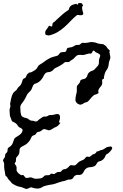

<svg xmlns="http://www.w3.org/2000/svg" viewBox="-50 -1198 813 1272"><path d="M693.4 -217.8Q694.3 -214.8 690.9 -209Q687.5 -203.1 682.1 -197.3Q676.8 -191.4 671.9 -186.5Q667 -181.6 664.1 -180.7Q659.2 -178.7 655.3 -175.3Q651.4 -171.9 649.4 -167Q638.7 -135.7 605.5 -127.9Q599.6 -127 596.7 -123Q593.8 -119.1 590.8 -114.3Q587.9 -109.4 585 -105Q582 -100.6 577.1 -97.7Q563.5 -90.8 546.4 -90.3Q529.3 -89.8 517.6 -79.1Q508.8 -71.3 504.4 -60.1Q500 -48.8 490.2 -43Q480.5 -37.1 468.8 -39.1Q457 -41 447.3 -34.2Q443.4 -32.2 439.5 -27.3Q435.5 -22.5 433.6 -17.6Q430.7 -13.7 425.3 -11.2Q419.9 -8.8 415 -8.8Q403.3 -9.8 392.6 -4.9Q381.8 0 371.1 2L358.4 3.9L357.4 5.9Q341.8 8.8 327.6 14.6Q313.5 20.5 298.8 23.4Q286.1 25.4 274.4 27.3Q262.7 29.3 249 33.2Q238.3 36.1 227.5 43Q216.8 49.8 205.1 50.8Q194.3 51.8 183.1 49.8Q171.9 47.9 161.1 43.9Q156.2 42 151.4 43.9Q146.5 45.9 141.6 48.3Q136.7 50.8 131.3 52.7Q126 54.7 120.1 52.7Q111.3 49.8 100.6 44.9Q95.7 43 89.8 41Q84 39.1 79.1 39.1Q75.2 39.1 66.9 36.1Q58.6 33.2 49.8 28.8Q41 24.4 33.7 19.5Q26.4 14.6 24.4 10.7Q18.6 2 11.2 -4.4Q3.9 -10.7 -1 -21.5Q-2 -23.4 -5.4 -27.3Q-8.8 -31.2 -10.7 -31.2Q-12.7 -31.2 -13.7 -35.2Q-14.6 -39.1 -15.6 -44.4Q-16.6 -49.8 -17.1 -54.2Q-17.6 -58.6 -17.6 -58.6Q-19.5 -66.4 -21 -75.7Q-22.5 -85 -22.5 -92.8Q-22.5 -104.5 -22.5 -112.3Q-22.5 -120.1 -28.3 -129.9Q-31.2 -133.8 -29.3 -138.7Q-27.3 -143.6 -24.4 -147.5Q-19.5 -152.3 -18.1 -157.2Q-16.6 -162.1 -16.1 -167Q-15.6 -171.9 -14.6 -176.3Q-13.7 -180.7 -7.8 -184.6Q-2.9 -188.5 -1 -194.8Q1 -201.2 0 -206.1Q0 -216.8 10.7 -223.1Q21.5 -229.5 27.3 -237.3Q33.2 -245.1 36.6 -255.9Q40 -266.6 43.9 -276.4Q46.9 -283.2 55.2 -288.6Q63.5 -293.9 72.3 -299.3Q81.1 -304.7 88.9 -312.5Q96.7 -320.3 99.6 -333Q100.6 -335 98.6 -339.4Q96.7 -343.8 93.8 -345.7Q90.8 -347.7 86.9 -350.1Q83 -352.5 80.1 -353.5Q71.3 -358.4 66.9 -366.7Q62.5 -375 54.7 -380.9Q46.9 -386.7 37.1 -390.6Q27.3 -394.5 25.4 -405.3Q23.4 -412.1 19.5 -420.4Q15.6 -428.7 15.6 -433.6Q15.6 -441.4 14.6 -447.8Q13.7 -454.1 13.7 -460.9Q11.7 -473.6 16.6 -484.4Q21.5 -495.1 16.6 -508.8Q19.5 -523.4 23.9 -544.9Q28.3 -566.4 36.1 -579.1Q38.1 -583 42.5 -587.9Q46.9 -592.8 50.8 -594.7Q60.5 -600.6 65.4 -611.3Q70.3 -620.1 78.1 -626Q85.9 -630.9 91.3 -643.1Q96.7 -655.3 98.6 -664.1Q101.6 -675.8 112.3 -679.7Q118.2 -681.6 120.6 -686.5Q123 -691.4 125 -695.8Q127 -700.2 128.9 -704.1Q130.9 -708 133.8 -709Q139.6 -710.9 138.7 -714.8Q142.6 -717.8 150.4 -717.8Q154.3 -717.8 164.1 -723.1Q173.8 -728.5 178.7 -731.4L186.5 -737.3Q195.3 -744.1 199.2 -753.9Q203.1 -763.7 212.9 -769.5Q222.7 -775.4 231.4 -780.8Q240.2 -786.1 248 -793Q252.9 -796.9 257.8 -799.8Q262.7 -802.7 267.6 -805.7Q282.2 -815.4 297.9 -819.8Q313.5 -824.2 330.1 -829.1Q336.9 -831.1 342.3 -840.8Q347.7 -850.6 361.3 -852.5Q366.2 -853.5 370.1 -853.5Q374 -853.5 378.9 -853.5Q382.8 -853.5 385.7 -856.9Q388.7 -860.4 390.1 -864.7Q391.6 -869.1 393.1 -873.5Q394.5 -877.9 396.5 -878.9Q397.5 -879.9 397.9 -879.9Q398.4 -879.9 399.4 -880.9Q414.1 -883.8 423.3 -885.3Q432.6 -886.7 446.3 -896.5Q456.1 -902.3 465.8 -900.4Q475.6 -898.4 485.4 -908.2Q494.1 -917 502.9 -914.1Q510.7 -912.1 528.3 -915Q545.9 -918 554.7 -919.9Q562.5 -918 569.8 -918Q577.1 -918 585 -915Q601.6 -908.2 613.3 -907.2Q618.2 -906.2 623.5 -906.2Q628.9 -906.2 633.8 -905.3Q639.6 -900.4 643.1 -898.9Q646.5 -897.5 648.9 -895.5Q651.4 -893.6 653.8 -890.6Q656.2 -887.7 660.2 -880.9Q661.1 -878.9 664.6 -875.5Q668 -872.1 671.9 -868.7Q675.8 -865.2 677.7 -862.3Q679.7 -859.4 676.8 -859.4Q674.8 -858.4 675.3 -853Q675.8 -847.7 676.8 -841.3Q677.7 -835 679.2 -829.6Q680.7 -824.2 680.7 -822.3Q681.6 -817.4 680.2 -810.5Q678.7 -803.7 676.8 -799.8Q670.9 -788.1 670.4 -775.4Q669.9 -762.7 665 -750Q663.1 -743.2 657.7 -736.3Q652.3 -729.5 649.4 -722.7Q644.5 -714.8 643.1 -706.1Q641.6 -697.3 638.7 -688.5Q637.7 -685.5 638.7 -681.2Q639.6 -676.8 637.7 -676.8Q634.8 -674.8 632.3 -674.3Q629.9 -673.8 627.9 -671.9Q626 -669.9 627 -657.7Q627.9 -645.5 626 -638.7Q623 -631.8 618.2 -626Q613.3 -620.1 608.9 -614.3Q604.5 -608.4 602.1 -601.6Q599.6 -594.7 602.5 -586.9Q603.5 -583 600.6 -580.1Q597.7 -577.1 592.8 -575.2Q587.9 -573.2 583 -571.8Q578.1 -570.3 575.2 -569.3Q571.3 -567.4 565.9 -562.5Q560.5 -557.6 555.2 -551.3Q549.8 -544.9 544.9 -539.1Q540 -533.2 537.1 -530.3Q531.2 -522.5 521 -520.5Q510.7 -518.6 502.9 -512.7Q495.1 -506.8 485.4 -504.9Q480.5 -503.9 475.1 -505.9Q469.7 -507.8 464.8 -510.7Q457 -516.6 453.1 -523.4Q450.2 -527.3 449.7 -535.2Q449.2 -543 450.7 -551.8Q452.1 -560.5 453.6 -568.4Q455.1 -576.2 457 -581.1Q459 -588.9 459 -601.6Q459 -614.3 459 -622.1Q459 -627 461.9 -630.9Q464.8 -634.8 468.8 -639.2Q472.7 -643.6 476.6 -648.4Q480.5 -653.3 481.4 -661.1Q482.4 -666 487.3 -668.9Q492.2 -671.9 497.1 -672.9Q502.9 -673.8 508.8 -675.3Q514.6 -676.8 519.5 -681.6Q527.3 -689.5 529.3 -699.7Q531.2 -710 540 -717.8Q547.9 -725.6 558.1 -728Q568.4 -730.5 576.2 -738.3Q586.9 -749 596.7 -760.3Q606.4 -771.5 605.5 -788.1Q605.5 -793 605.5 -797.9Q605.5 -802.7 607.4 -807.6Q607.4 -808.6 609.4 -813.5Q611.3 -818.4 612.8 -823.7Q614.3 -829.1 613.8 -833Q613.3 -836.9 610.4 -836.9Q602.5 -844.7 592.3 -848.1Q582 -851.6 577.1 -858.4Q575.2 -861.3 570.3 -863.3Q562.5 -859.4 562 -855Q561.5 -850.6 556.6 -845.7Q551.8 -840.8 545.9 -842.8Q541 -844.7 528.8 -840.8Q516.6 -836.9 508.8 -835Q501 -833 495.1 -833.5Q489.3 -834 482.9 -834.5Q476.6 -835 469.7 -834Q462.9 -833 455.1 -827.1Q448.2 -821.3 442.4 -814.5Q436.5 -806.6 427.7 -802.2Q418.9 -797.9 412.1 -791Q408.2 -787.1 403.3 -786.6Q398.4 -786.1 393.6 -786.6Q388.7 -787.1 383.3 -786.6Q377.9 -786.1 374 -781.2Q371.1 -778.3 364.3 -773.4Q357.4 -768.6 349.6 -764.2Q341.8 -759.8 334 -755.4Q326.2 -751 322.3 -750Q311.5 -746.1 304.7 -737.3Q297.9 -728.5 292 -726.6Q286.1 -724.6 284.2 -722.7Q281.2 -720.7 270.5 -720.2Q259.8 -719.7 252 -713.9Q249 -711.9 246.1 -707Q243.2 -702.1 241.2 -699.2Q233.4 -680.7 219.2 -665.5Q205.1 -650.4 185.5 -644.5Q177.7 -642.6 173.3 -637.2Q168.9 -631.8 166 -624.5Q163.1 -617.2 160.2 -609.9Q157.2 -602.5 152.3 -596.7L138.7 -583Q130.9 -575.2 127.4 -567.4Q124 -559.6 119.1 -549.8Q114.3 -540 108.9 -532.2Q103.5 -524.4 96.7 -515.6Q92.8 -511.7 90.3 -506.8Q87.9 -502 85.9 -497.1Q84 -492.2 84.5 -487.3Q85 -482.4 85 -476.6Q85 -452.1 89.8 -436.5Q94.7 -420.9 123 -416Q133.8 -414.1 142.1 -406.2Q150.4 -398.4 162.1 -398.4Q172.9 -398.4 182.6 -393.6Q186.5 -392.6 192.4 -394Q198.2 -395.5 201.2 -399.4Q208 -406.2 215.8 -411.1Q223.6 -416 231.4 -421.9Q238.3 -426.8 249 -425.8Q259.8 -424.8 269.5 -431.6Q277.3 -437.5 285.2 -435.5Q298.8 -435.5 312 -439.5Q325.2 -443.4 334 -442.4Q342.8 -440.4 345.2 -434.1Q347.7 -427.7 347.7 -419.9Q347.7 -412.1 345.2 -403.8Q342.8 -395.5 340.8 -389.6Q339.8 -387.7 342.3 -386.7Q344.7 -385.7 346.7 -385.7Q347.7 -385.7 349.1 -384.8Q350.6 -383.8 348.6 -382.8Q348.6 -380.9 347.7 -380.4Q346.7 -379.9 345.7 -377.9Q337.9 -368.2 333 -364.3Q328.1 -360.4 323.2 -357.9Q318.4 -355.5 313 -353.5Q307.6 -351.6 299.8 -345.7Q294.9 -342.8 290.5 -340.3Q286.1 -337.9 281.2 -335.9Q275.4 -334 270 -335.4Q264.6 -336.9 258.8 -338.9Q252.9 -340.8 247.6 -342.3Q242.2 -343.8 237.3 -341.8Q234.4 -340.8 229.5 -336.9Q224.6 -333 222.7 -331.1Q211.9 -324.2 204.1 -324.2Q199.2 -324.2 194.8 -320.3Q190.4 -316.4 188.5 -311.5Q185.5 -306.6 181.2 -304.7Q176.8 -302.7 172.4 -301.3Q168 -299.8 164.1 -296.9Q160.2 -293.9 157.2 -287.1Q152.3 -273.4 142.1 -260.7Q131.8 -248 120.1 -240.2Q112.3 -235.4 100.1 -229.5Q87.9 -223.6 83 -216.8Q78.1 -209 79.1 -197.3Q80.1 -185.5 74.2 -174.8Q70.3 -167 61.5 -158.2Q56.6 -153.3 56.2 -148.9Q55.7 -144.5 55.7 -139.6Q55.7 -134.8 55.2 -129.9Q54.7 -125 49.8 -120.1Q44.9 -114.3 50.3 -108.4Q55.7 -102.5 58.6 -95.7Q61.5 -85.9 59.6 -74.2Q58.6 -69.3 62.5 -62.5Q66.4 -55.7 72.8 -49.8Q79.1 -43.9 85.9 -40Q92.8 -36.1 98.6 -38.1Q103.5 -40 106.9 -36.1Q110.4 -32.2 112.3 -29.3Q118.2 -18.6 127.4 -19Q136.7 -19.5 147.5 -22.5Q157.2 -24.4 167 -19Q176.8 -13.7 187.5 -13.7Q191.4 -13.7 195.3 -14.2Q199.2 -14.6 203.1 -14.6Q209 -14.6 211.9 -15.6Q222.7 -15.6 230 -20.5Q237.3 -25.4 243.2 -32.2Q247.1 -36.1 252.4 -36.6Q257.8 -37.1 263.2 -37.1Q268.6 -37.1 273.9 -37.6Q279.3 -38.1 283.2 -43Q287.1 -47.9 291.5 -47.9Q295.9 -47.9 300.8 -45.9Q306.6 -43.9 311.5 -46.4Q316.4 -48.8 320.3 -51.8Q324.2 -54.7 329.1 -57.1Q334 -59.6 339.8 -58.6Q352.5 -56.6 359.4 -67.4Q365.2 -76.2 376 -76.7Q386.7 -77.1 395.5 -84Q403.3 -89.8 409.2 -97.7Q413.1 -102.5 418.9 -103.5Q424.8 -104.5 430.7 -102.5Q435.5 -101.6 442.4 -102.1Q449.2 -102.5 453.1 -106.4Q460.9 -113.3 467.3 -120.6Q473.6 -127.9 484.4 -131.8Q495.1 -136.7 502 -139.6Q508.8 -142.6 516.6 -153.3Q522.5 -163.1 535.2 -159.2Q540 -157.2 544.4 -159.7Q548.8 -162.1 552.2 -165Q555.7 -168 559.6 -171.4Q563.5 -174.8 568.4 -175.8Q584 -179.7 590.8 -194.3Q603.5 -195.3 609.4 -199.7Q615.2 -204.1 623 -204.1Q626 -204.1 631.8 -207Q637.7 -210 643.6 -213.9Q649.4 -217.8 654.8 -221.2Q660.2 -224.6 662.1 -224.6Q667 -225.6 671.4 -225.6Q675.8 -225.6 680.7 -227.5Q685.5 -229.5 688.5 -225.6Q691.4 -221.7 693.4 -217.8ZM502 -1108.4Q499 -1097.7 490.2 -1097.2Q481.4 -1096.7 467.8 -1098.6H460.9Q438.5 -1081.1 419.4 -1060.5Q400.4 -1040 379.9 -1021.5Q359.4 -1002.9 334.5 -987.3Q309.6 -971.7 274.4 -962.9L252.9 -966.8Q248 -978.5 249.5 -985.8Q251 -993.2 255.4 -999.5Q259.8 -1005.9 265.1 -1012.7Q270.5 -1019.5 275.4 -1028.3Q278.3 -1026.4 284.2 -1024.4Q290 -1022.5 292 -1021.5Q297.9 -1026.4 297.4 -1035.6Q296.9 -1044.9 306.6 -1050.8Q312.5 -1054.7 316.9 -1059.1Q321.3 -1063.5 326.2 -1068.4Q344.7 -1085.9 363.8 -1102.5Q382.8 -1119.1 405.3 -1132.8Q408.2 -1149.4 418 -1158.2Q427.7 -1167 449.2 -1171.9Q451.2 -1171.9 452.1 -1172.4Q453.1 -1172.9 454.1 -1172.9L464.8 -1166Q466.8 -1176.8 472.7 -1177.7Q478.5 -1178.7 491.2 -1176.8L501 -1161.1Q495.1 -1158.2 494.1 -1151.4Q493.2 -1144.5 494.6 -1136.7Q496.1 -1128.9 498.5 -1121.1Q501 -1113.3 502 -1108.4Z"/></svg>

Font: Homemade Apple
Style: Regular
Weight: 400
Version: Version 1.001